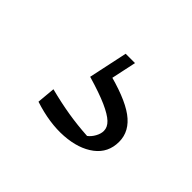

<svg xmlns="http://www.w3.org/2000/svg" viewBox="-65 -115 436 436"><g transform="rotate(45 152.5 102.5)"><path d="M70 204 74 160Q109 169 139.5 174Q170 179 203 181Q211 175 216.5 165Q222 155 222 146Q222 134 211.5 124Q201 114 177.5 103.5Q154 93 113 81L131 42Q201 59 232.5 82Q264 105 264 139Q264 174 237 194.5Q210 215 166 218Q122 221 70 204ZM133 -13H163L143 81H113Z"/></g></svg>

Font: Piazzolla Thin ExtraLight
Style: Regular
Weight: 250
Version: Version 2.005